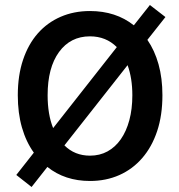

<svg xmlns="http://www.w3.org/2000/svg" viewBox="-20 -710 714 766"><path d="M339 12Q239 12 169 -44L106 36L45 -12L115 -101Q84 -144 67.5 -201.5Q51 -259 51 -330Q51 -409 72 -471.5Q93 -534 131 -577Q169 -620 222 -643Q275 -666 339 -666Q442 -666 514 -609L578 -690L640 -642L568 -551Q597 -509 612.5 -453.5Q628 -398 628 -330Q628 -250 607 -187Q586 -124 547.5 -79.5Q509 -35 456 -11.5Q403 12 339 12ZM170 -330Q170 -292 175.5 -259Q181 -226 192 -199L446 -522Q403 -565 339 -565Q261 -565 215.5 -502.5Q170 -440 170 -330ZM339 -89Q378 -89 409 -106Q440 -123 462 -154.5Q484 -186 496 -230.5Q508 -275 508 -330Q508 -398 489 -450L237 -130Q278 -89 339 -89Z"/></svg>

Font: TypoPRO Source Sans Pro
Style: Regular
Weight: 600
Designer: Paul D. Hunt
Foundry: Adobe Systems Incorporated
Version: Version 2.020;PS 2.000;hotconv 1.0.86;makeotf.lib2.5.63406